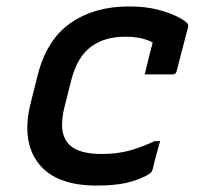

<svg xmlns="http://www.w3.org/2000/svg" viewBox="-20 -565 640 596"><path d="M380 -545Q432 -545 470 -535Q508 -525 531 -513Q554 -501 561 -493Q565 -489 564 -482L528 -343Q526 -334 515 -334H429L432 -345Q443 -392 454 -433Q422 -451 368 -451Q304 -451 262 -419.5Q220 -388 202 -319L181 -236Q159 -152 195 -116Q224 -87 296 -87Q343 -87 381.5 -97.5Q420 -108 460 -127H477Q471 -105 465 -83.5Q459 -62 454 -40Q453 -34 449 -30Q436 -17 393 -3Q350 11 280 11Q152 11 99 -58.5Q46 -128 75 -244L97 -332Q125 -442 199 -493.5Q273 -545 380 -545Z"/></svg>

Font: Recursive Mn Lnr St Med
Style: Italic
Weight: 500
Italic angle: -15°
Monospace: yes
Version: Version 1.079;hotconv 1.0.112;makeotfexe 2.5.65598; ttfautoh